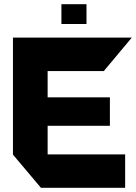

<svg xmlns="http://www.w3.org/2000/svg" viewBox="-20 -899 650 919"><path d="M176 0 42 -159V-719H610V-718L477 -559H208V-433H506V-297H208V-160H579V0ZM274 -784V-879H394V-784Z"/></svg>

Font: Foldit Thin
Style: Bold
Weight: 700
Version: Version 1.003